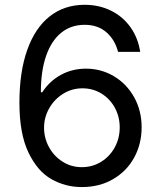

<svg xmlns="http://www.w3.org/2000/svg" viewBox="-20 -757 660 787"><path d="M59.6 -335.9Q59.6 -462.4 91.8 -552.7Q124 -643.1 184.1 -690.2Q244.1 -737.3 326.7 -737.3Q386.7 -737.3 435.3 -713.1Q483.9 -689 514.9 -645.3Q545.9 -601.6 554.7 -544.4H463.9Q451.2 -594.2 416 -624.8Q380.9 -655.3 326.7 -655.3Q271 -655.3 230.7 -622.6Q190.4 -589.8 168.9 -527.8Q147.5 -465.8 147.5 -378.9H153.3Q183.1 -424.8 229.7 -450.2Q276.4 -475.6 332.5 -475.6Q394.5 -475.6 446.8 -444.6Q499 -413.6 529.8 -358.6Q560.5 -303.7 560.5 -234.9Q560.5 -167 530 -111.1Q499.5 -55.2 443.6 -22.7Q387.7 9.8 315.4 9.8Q248 9.8 190.7 -22.7Q133.3 -55.2 96.4 -132.3Q59.6 -209.5 59.6 -335.9ZM470.7 -234.9Q470.7 -278.8 450.7 -315.4Q430.7 -352.1 395.8 -373.5Q360.8 -395 317.9 -395Q274.9 -395 238.8 -372.6Q202.6 -350.1 181.6 -313Q160.6 -275.9 160.6 -233.9Q160.6 -190.9 180.9 -153.8Q201.2 -116.7 236.6 -94.2Q272 -71.8 315.4 -71.8Q358.4 -71.8 394 -93.5Q429.7 -115.2 450.2 -152.6Q470.7 -189.9 470.7 -234.9Z"/></svg>

Font: Inter RS Variable
Style: Regular
Weight: 400
Designer: Rasmus Andersson (customised by Maria Ramos and Noel Pretorius)
Foundry: rsms
Version: Version 3.001;Glyphs 3.2.3 (3260)